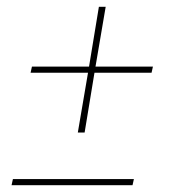

<svg xmlns="http://www.w3.org/2000/svg" viewBox="-20 -545 540 565"><path d="M209 -155 239 -331H70L74 -349H242L271 -525H291L261 -349H430L426 -331H258L229 -155ZM14 0 18 -18H374L370 0Z"/></svg>

Font: iosevka_custom_sans_ss08 Thin
Style: Italic
Weight: 100
Italic angle: -10°
Designer: Belleve Invis
Foundry: Belleve Invis
Version: Version 10.3.0; ttfautohint (v1.8.3)